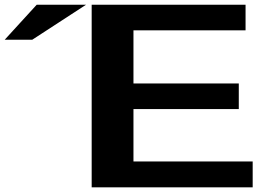

<svg xmlns="http://www.w3.org/2000/svg" viewBox="-20 -797 1135 817"><path d="M370.1 0V-776.9H1024.9V-668H547.9V-441.9H996.1V-333H547.9V-109.9H1055.2V0ZM136.2 -776.9H346.2L117.2 -627.9H0Z"/></svg>

Font: Sporting Grotesque
Style: Bold
Weight: 700
Designer: Lucas LE BIHAN
Foundry: Lucas LE BIHAN
Version: Version 2.002;PS 2.2;hotconv 1.0.88;makeotf.lib2.5.647800